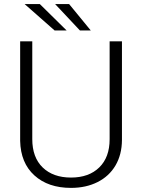

<svg xmlns="http://www.w3.org/2000/svg" viewBox="-20 -914 697 944"><path d="M79.1 0ZM579.6 -710.9V-225.6Q579.1 -153.8 547.9 -100.6Q516.6 -47.4 459.7 -18.8Q402.8 9.8 329.1 9.8Q216.8 9.8 149.2 -51.5Q81.5 -112.8 79.1 -221.2V-710.9H138.7V-230Q138.7 -140.1 189.9 -90.6Q241.2 -41 329.1 -41Q417 -41 468 -90.8Q519 -140.6 519 -229.5V-710.9ZM307.6 -764.2H248.5L101.1 -894H175.8ZM426.3 -764.2H373L251 -894H319.8Z"/></svg>

Font: Roboto Light
Style: Regular
Weight: 300
Designer: Google
Version: Version 2.134; 2016; ttfautohint (v1.6)